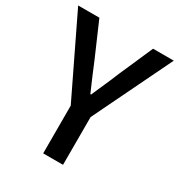

<svg xmlns="http://www.w3.org/2000/svg" viewBox="-177 -855 907 972"><g transform="rotate(30 276.5 -368.5)"><path d="M218 0H334V-279L556 -737H435L349 -541C327 -486 303 -435 279 -379H275C250 -435 229 -486 206 -541L121 -737H-3L218 -279Z"/></g></svg>

Font: Noto Sans HK Medium
Style: Regular
Weight: 500
Designer: Ryoko NISHIZUKA 西塚涼子 (kana, bopomofo & ideographs); Paul D. Hunt (Latin, Greek & Cyrillic); Sandoll Communications 산돌커뮤니
Foundry: Adobe
Version: Version 2.002;hotconv 1.0.116;makeotfexe 2.5.65601